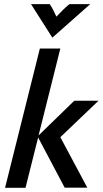

<svg xmlns="http://www.w3.org/2000/svg" viewBox="-20 -899 491 919"><path d="M4.2 0 170.8 -666.7H268.8L164.6 -250.7L335.4 -416.7H451.4L268.8 -242.4L397.9 -0.7H289.6L162.5 -241L102.1 0ZM230.6 -718.8 128.5 -879.2H218.1Q227.1 -866 234.4 -851.7Q241.7 -837.5 250 -819.4Q267.4 -837.5 281.6 -851.7Q295.8 -866 312.5 -879.2H411.8Z"/></svg>

Font: Afacad Medium
Style: Italic
Weight: 500
Italic angle: -14°
Designer: Kristian Moeller
Foundry: Dicotype
Version: Version 1.000; ttfautohint (v1.8.4.7-5d5b)